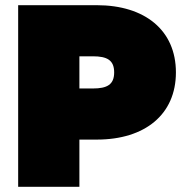

<svg xmlns="http://www.w3.org/2000/svg" viewBox="-20 -720 728 740"><path d="M50 0H286V-182H353C539 -182 658 -279 658 -441C658 -603 539 -700 353 -700H50ZM286 -379V-503H338C393 -503 420 -488 420 -441C420 -394 393 -379 338 -379Z"/></svg>

Font: Chess Sans Black
Style: Regular
Weight: 900
Designer: Wolf Bōese
Foundry: Wolf Bōese
Version: Version 7.223;Glyphs 3.3 (3306)